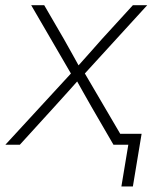

<svg xmlns="http://www.w3.org/2000/svg" viewBox="-44 -542 586 719"><path d="M-23.9 0 236.8 -283.2 231 -250.5 72.8 -522.5H121.6L194.8 -396.5Q211.4 -367.7 227.1 -338.9Q242.7 -310.1 258.8 -281.7H236.3Q262.2 -310.1 287.4 -338.9Q312.5 -367.7 338.4 -396.5L453.6 -522.5H507.3L258.8 -250.5L264.2 -283.2L430.2 0H380.9L297.9 -143.1Q281.7 -170.9 266.8 -198Q252 -225.1 236.3 -252.4H258.8Q234.4 -225.1 210.2 -198Q186 -170.9 160.6 -143.1L30.3 0ZM410.6 156.2 436.5 0H389.2L396 -41H486.3L453.6 156.2Z"/></svg>

Font: Inter 28pt ExtraLight
Style: Italic
Weight: 250
Italic angle: -9.3988°
Designer: Rasmus Andersson
Foundry: rsms
Version: Version 4.001;git-66647c0bb